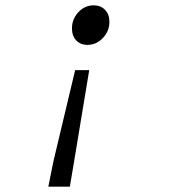

<svg xmlns="http://www.w3.org/2000/svg" viewBox="-20 -517 640 723"><path d="M316 -253 259 91 243 186H162L181 91L263 -253ZM333 -497Q359 -497 375.5 -480Q392 -463 392 -435Q392 -400 367.5 -374Q343 -348 309 -348Q283 -348 267 -365Q251 -382 251 -410Q251 -445 275 -471Q299 -497 333 -497Z"/></svg>

Font: TypoPRO Source Code Pro
Style: Italic
Weight: 400
Italic angle: -11°
Monospace: yes
Designer: Paul D. Hunt, Teo Tuominen
Foundry: Adobe Systems Incorporated
Version: Version 1.030;PS 1.0;hotconv 1.0.84;makeotf.lib2.5.63406